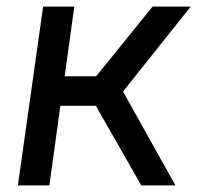

<svg xmlns="http://www.w3.org/2000/svg" viewBox="-20 -559 598 579"><path d="M406 0H509L351 -283L555 -539H440L270 -329H175L204 -539H110L34 0H129L162 -240H269Z"/></svg>

Font: Mluvka Medium
Style: Italic
Weight: 500
Italic angle: -8°
Designer: Modified by Jiří Krblich, Original typeface by Gumpita Rahayu
Foundry: Gumpita Rahayu & Jiří Krblich
Version: Version 2.000;Glyphs 3.1.1 (3134)